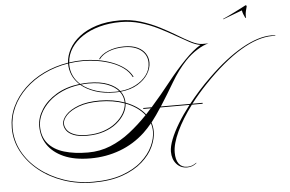

<svg xmlns="http://www.w3.org/2000/svg" viewBox="-84 -1089 2191 1453"><g transform="rotate(-5 1012.0 -362.0)"><path d="M2036 -734 2035 -730Q2031 -731 2013 -731Q1903 -731 1770 -651Q1637 -571 1487 -414Q1421 -345 1366 -273H1443V-266H1361Q1286 -166 1243 -74Q1200 18 1200 84Q1200 139 1222 169Q1244 199 1286 199Q1325 199 1356 174V178Q1326 204 1285 204Q1235 204 1203.5 168Q1172 132 1172 74Q1172 36 1193 -18Q1214 -72 1252.5 -135.5Q1291 -199 1343 -266H1121Q1103 -238 1084 -211Q1065 -184 1045 -158Q1056 -125 1056 -90Q1056 -36 1028.5 24.5Q1001 85 942 137.5Q883 190 790.5 223Q698 256 569 256Q449 256 343.5 220Q238 184 158.5 120Q79 56 33.5 -28Q-12 -112 -12 -208Q-12 -293 23.5 -368.5Q59 -444 122 -505Q185 -566 270.5 -607Q356 -648 455 -664Q458 -717 485.5 -767.5Q513 -818 565.5 -859Q618 -900 694.5 -924.5Q771 -949 872 -949Q955 -949 1030.5 -925.5Q1106 -902 1173 -867.5Q1240 -833 1296.5 -798.5Q1353 -764 1399.5 -740.5Q1446 -717 1480 -717H1526Q1489 -709 1440 -678.5Q1391 -648 1349 -604Q1285 -536 1233 -447.5Q1181 -359 1126 -273H1349Q1386 -320 1428.5 -367.5Q1471 -415 1518 -460Q1655 -594 1781 -665Q1907 -736 2005 -736Q2008 -736 2006 -736Q2004 -736 2009 -736Q2014 -736 2036 -734ZM698 -670H691Q713 -705 767 -727.5Q821 -750 888 -750Q950 -750 990 -730.5Q1030 -711 1049.5 -680Q1069 -649 1069 -612Q1069 -568 1042 -525Q1015 -482 963 -450.5Q911 -419 834 -411Q862 -373 862 -326V-325Q958 -289 1010 -223Q1029 -243 1049 -266H990L994 -273H1056Q1133 -360 1203.5 -449.5Q1274 -539 1343 -610Q1376 -644 1406 -669Q1436 -694 1465 -711Q1430 -716 1384 -740.5Q1338 -765 1282 -797.5Q1226 -830 1162 -862Q1098 -894 1026.5 -915Q955 -936 877 -936Q791 -936 717.5 -916Q644 -896 588.5 -859.5Q533 -823 500.5 -773.5Q468 -724 464 -665Q515 -673 568 -673Q622 -673 678.5 -664Q735 -655 787 -635.5Q839 -616 879 -586.5Q919 -557 940 -515L934 -513Q913 -554 874 -583Q835 -612 784 -630.5Q733 -649 677.5 -658Q622 -667 568 -667Q515 -667 463 -659Q463 -654 463 -649Q463 -604 481 -565Q499 -526 533 -496Q564 -500 596 -500Q686 -500 744 -476.5Q802 -453 831 -416Q897 -422 949 -449.5Q1001 -477 1031.5 -518.5Q1062 -560 1062 -610Q1062 -671 1014.5 -707.5Q967 -744 888 -744Q824 -744 773.5 -724.5Q723 -705 698 -670ZM568 250Q696 250 787.5 217.5Q879 185 937 133Q995 81 1022.5 22Q1050 -37 1050 -90Q1050 -122 1040 -153Q1025 -135 1009.5 -118Q994 -101 977 -85Q893 -7 787 32.5Q681 72 563 72Q441 72 359.5 35.5Q278 -1 237 -63Q196 -125 196 -203Q196 -269 236 -331.5Q276 -394 350 -438.5Q424 -483 526 -496Q490 -529 472.5 -570Q455 -611 455 -654Q455 -656 455 -658Q357 -642 273 -601.5Q189 -561 126.5 -501Q64 -441 29 -366.5Q-6 -292 -6 -208Q-6 -113 38.5 -30Q83 53 162.5 116Q242 179 346 214.5Q450 250 568 250ZM596 -494Q567 -494 539 -491Q583 -455 648 -434.5Q713 -414 793 -414Q808 -414 823 -415Q794 -450 737.5 -472Q681 -494 596 -494ZM202 -203Q202 -123 245 -72Q288 -21 366 2.5Q444 26 548 26Q638 26 718 -6.5Q798 -39 869 -94.5Q940 -150 1005 -218Q955 -282 862 -318Q860 -279 838 -241Q816 -203 776.5 -171Q737 -139 680 -120Q623 -101 551 -101Q487 -101 449 -116.5Q411 -132 394.5 -156.5Q378 -181 378 -207Q378 -239 410 -274Q442 -309 506.5 -333.5Q571 -358 668 -358Q720 -358 767.5 -350Q815 -342 856 -327Q855 -374 827 -410Q810 -409 792 -409Q704 -409 639 -431.5Q574 -454 532 -490Q456 -481 395 -453.5Q334 -426 291 -385.5Q248 -345 225 -298Q202 -251 202 -203ZM384 -208Q384 -183 400 -160Q416 -137 453 -122Q490 -107 551 -107Q621 -107 677 -126Q733 -145 772 -176.5Q811 -208 832.5 -245.5Q854 -283 856 -320Q770 -351 667 -351Q572 -351 509 -327.5Q446 -304 415 -271Q384 -238 384 -208ZM1654 -889 1653 -892Q1665 -897 1691.5 -909.5Q1718 -922 1747.5 -937Q1777 -952 1800.5 -964Q1824 -976 1831 -980Q1839 -980 1839 -971Q1835 -958 1830.5 -938.5Q1826 -919 1826 -902Q1826 -898 1826 -894.5Q1826 -891 1827 -887Q1827 -885 1824 -885Q1822 -885 1820 -888Q1813 -902 1808 -915Q1803 -928 1800 -944Z"/></g></svg>

Font: Ballet 72pt
Style: Regular
Weight: 400
Designer: Maximiliano R. Sproviero
Foundry: Omnibus-Type
Version: Version 1.100; ttfautohint (v1.8.3)